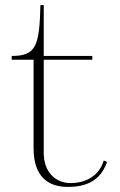

<svg xmlns="http://www.w3.org/2000/svg" viewBox="-20 -720 470 755"><path d="M26 -485H112V-137C112 -25 170 15 246 15C317 15 374 -7 401 -83L388 -89C367 -19 304 0 258 0C198 0 152 -44 152 -118V-485H343V-500H152V-700H139C135 -539 122 -500 26 -500Z"/></svg>

Font: Sprat Thin
Style: Regular
Weight: 100
Designer: Ethan Nakache
Foundry: Collletttivo
Version: Version 2.000;Glyphs 3.2 (3217)